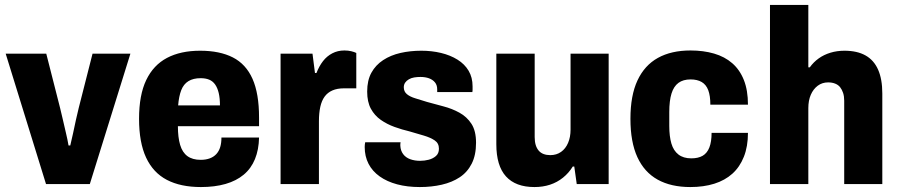

<svg xmlns="http://www.w3.org/2000/svg" viewBox="-20 -744 3638 776"><path d="M166 0 3 -527H167L223 -307Q227 -292 233 -265Q239 -238 246 -209Q253 -180 257 -156H264Q269 -176 275 -204Q281 -232 287 -260Q293 -288 298 -307L354 -527H507L343 0Z M792 12Q710 12 654.5 -17Q599 -46 570.5 -107Q542 -168 542 -264Q542 -360 571 -420.5Q600 -481 655 -510Q710 -539 789 -539Q868 -539 921 -512Q974 -485 1000.5 -425.5Q1027 -366 1027 -269V-234H699Q699 -189 708 -158.5Q717 -128 737.5 -113Q758 -98 791 -98Q812 -98 828 -104Q844 -110 854.5 -121.5Q865 -133 870 -149.5Q875 -166 875 -188H1027Q1026 -139 1010.5 -101Q995 -63 965 -38Q935 -13 891.5 -0.5Q848 12 792 12ZM700 -318H869Q869 -347 864 -368Q859 -389 849.5 -402.5Q840 -416 825.5 -422Q811 -428 791 -428Q761 -428 741.5 -416Q722 -404 712.5 -379.5Q703 -355 700 -318Z M1114 0V-527H1243L1253 -449H1259Q1270 -477 1285.5 -497Q1301 -517 1323 -528.5Q1345 -540 1372 -540Q1387 -540 1399.5 -537Q1412 -534 1420 -530V-387H1370Q1343 -387 1323.5 -378.5Q1304 -370 1292 -353.5Q1280 -337 1274.5 -312Q1269 -287 1269 -254V0Z M1677 12Q1626 12 1585 1Q1544 -10 1514.5 -31Q1485 -52 1469.5 -82Q1454 -112 1454 -150Q1454 -154 1454.5 -159.5Q1455 -165 1456 -169H1599Q1598 -165 1598 -161.5Q1598 -158 1598 -155Q1599 -135 1609.5 -121Q1620 -107 1638 -100.5Q1656 -94 1678 -94Q1696 -94 1713 -98.5Q1730 -103 1742 -113.5Q1754 -124 1754 -143Q1754 -165 1737 -176.5Q1720 -188 1693 -196Q1666 -204 1635 -213Q1605 -220 1574.5 -231Q1544 -242 1519 -259.5Q1494 -277 1479 -304.5Q1464 -332 1464 -374Q1464 -419 1481 -450Q1498 -481 1528.5 -501Q1559 -521 1598.5 -530Q1638 -539 1683 -539Q1725 -539 1762.5 -530Q1800 -521 1829 -503Q1858 -485 1874 -458Q1890 -431 1890 -395Q1890 -389 1890 -382Q1890 -375 1889 -372H1747V-383Q1747 -400 1738 -411Q1729 -422 1714 -427.5Q1699 -433 1679 -433Q1666 -433 1654 -431Q1642 -429 1632.5 -423.5Q1623 -418 1617.5 -410Q1612 -402 1612 -391Q1612 -374 1624.5 -363.5Q1637 -353 1659 -346.5Q1681 -340 1706 -332Q1738 -323 1772.5 -314Q1807 -305 1837 -288.5Q1867 -272 1885.5 -243.5Q1904 -215 1904 -167Q1904 -117 1886.5 -82.5Q1869 -48 1838 -27.5Q1807 -7 1765.5 2.5Q1724 12 1677 12Z M2140 12Q2064 12 2025 -31Q1986 -74 1986 -161V-527H2141V-190Q2141 -172 2145 -158.5Q2149 -145 2157 -135.5Q2165 -126 2177 -121.5Q2189 -117 2204 -117Q2229 -117 2247.5 -130Q2266 -143 2276 -166.5Q2286 -190 2286 -220V-527H2440V0H2311L2301 -71H2295Q2279 -45 2255.5 -26Q2232 -7 2203 2.5Q2174 12 2140 12Z M2770 12Q2692 12 2638 -18Q2584 -48 2556 -109Q2528 -170 2528 -264Q2528 -358 2556.5 -419Q2585 -480 2639 -510Q2693 -540 2771 -540Q2823 -540 2866 -527.5Q2909 -515 2939.5 -488.5Q2970 -462 2986.5 -420.5Q3003 -379 3003 -321H2851Q2851 -357 2842.5 -379.5Q2834 -402 2816 -412.5Q2798 -423 2771 -423Q2741 -423 2722 -409Q2703 -395 2694 -366Q2685 -337 2685 -291V-235Q2685 -193 2693.5 -164Q2702 -135 2722 -119.5Q2742 -104 2774 -104Q2802 -104 2820 -114.5Q2838 -125 2847 -148Q2856 -171 2856 -207H3003Q3003 -152 2986.5 -110.5Q2970 -69 2940 -42Q2910 -15 2867 -1.5Q2824 12 2770 12Z M3092 0V-724H3247V-472H3253Q3268 -493 3289 -508Q3310 -523 3336.5 -531Q3363 -539 3393 -539Q3444 -539 3478 -520Q3512 -501 3529 -462.5Q3546 -424 3546 -366V0H3392V-337Q3392 -355 3387.5 -368.5Q3383 -382 3375.5 -391.5Q3368 -401 3355.5 -406Q3343 -411 3327 -411Q3303 -411 3285 -397.5Q3267 -384 3257 -361Q3247 -338 3247 -307V0Z"/></svg>

Font: Archivo SemiCondensed ExtraBold
Style: Regular
Weight: 800
Width: 4
Designer: Hector Gatti
Foundry: Omnibus-Type
Version: Version 2.001